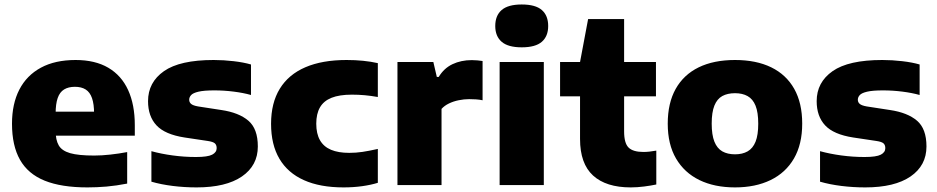

<svg xmlns="http://www.w3.org/2000/svg" viewBox="-20 -825 4176 856"><path d="M370 10.5Q253.5 10.5 179.2 -19.5Q105 -49.5 69.2 -112.5Q33.5 -175.5 33.5 -273.5Q33.5 -362 66.2 -425.5Q99 -489 162.2 -523.2Q225.5 -557.5 317 -557.5Q404 -557.5 462.8 -523Q521.5 -488.5 551.2 -423.5Q581 -358.5 581 -267V-220H132.5V-327H429.5L399.5 -317.5Q399.5 -361 390.2 -387.5Q381 -414 362 -426Q343 -438 314 -438Q285 -438 265.8 -426.2Q246.5 -414.5 237.2 -388Q228 -361.5 228 -318.5V-241.5Q228 -201 241.8 -177Q255.5 -153 292.5 -142.2Q329.5 -131.5 400 -131.5Q433.5 -131.5 472 -135.8Q510.5 -140 547 -147V-6.5Q498.5 3 455 6.8Q411.5 10.5 370 10.5Z M856.5 10.5Q802.5 10.5 750.2 4Q698 -2.5 655 -15V-151Q698.5 -139 750 -132Q801.5 -125 853.5 -125Q906 -125 926 -135.5Q946 -146 946 -164.5Q946 -178.5 938 -185.8Q930 -193 906.5 -196.5L803 -212Q715.5 -225.5 677.8 -266Q640 -306.5 640 -374Q640 -458 711 -507.8Q782 -557.5 932.5 -557.5Q977 -557.5 1021.8 -552.2Q1066.5 -547 1099 -537.5V-401.5Q1065.5 -411 1022.2 -416.5Q979 -422 936 -422Q889 -422 864.8 -416.2Q840.5 -410.5 832 -401Q823.5 -391.5 823.5 -380.5Q823.5 -369 832 -361.8Q840.5 -354.5 863 -350.5L967 -334.5Q1045 -323 1087.2 -287Q1129.5 -251 1129.5 -172Q1129.5 -87 1058.5 -38.2Q987.5 10.5 856.5 10.5Z M1511.5 10.5Q1407 10.5 1335 -21.8Q1263 -54 1225.8 -117Q1188.5 -180 1188.5 -273Q1188.5 -366 1227.5 -429.5Q1266.5 -493 1341.5 -525.2Q1416.5 -557.5 1525 -557.5Q1564 -557.5 1598.8 -554Q1633.5 -550.5 1664.5 -543.5V-392.5Q1633.5 -398 1606 -400.5Q1578.5 -403 1549 -403Q1493 -403 1458 -389Q1423 -375 1406.5 -346.2Q1390 -317.5 1390 -273.5Q1390 -229 1406.5 -200Q1423 -171 1455.8 -157.2Q1488.5 -143.5 1537 -143.5Q1567 -143.5 1595.8 -147.8Q1624.5 -152 1664.5 -161V-10Q1634 -0.5 1594.8 5Q1555.5 10.5 1511.5 10.5Z M1752 0V-548.5H1912L1927.5 -482H1936Q1959 -520.5 1997.2 -538.8Q2035.5 -557 2083.5 -557Q2096.5 -557 2109 -555.8Q2121.5 -554.5 2131.5 -553V-378Q2117.5 -381 2101.5 -382Q2085.5 -383 2071.5 -383Q2049 -383 2025.5 -378.2Q2002 -373.5 1981.8 -363.8Q1961.5 -354 1948.5 -339.5V0Z M2207.5 0V-548.5H2404.5V0ZM2306 -614Q2245 -614 2216.5 -638.8Q2188 -663.5 2188 -709Q2188 -755.5 2216.5 -780.2Q2245 -805 2306 -805Q2367.5 -805 2395.8 -780.2Q2424 -755.5 2424 -709Q2424 -663.5 2395.8 -638.8Q2367.5 -614 2306 -614Z M2792 10.5Q2682 10.5 2624 -42.5Q2566 -95.5 2566 -205.5V-548.5L2602 -740H2762.5V-239.5Q2762.5 -186.5 2782.5 -167Q2802.5 -147.5 2848.5 -147.5Q2861.5 -147.5 2875.2 -149Q2889 -150.5 2906 -153.5V-2.5Q2882.5 2.5 2851.8 6.5Q2821 10.5 2792 10.5ZM2477 -395.5V-548.5H2904.5V-395.5Z M3257 10.5Q3165.5 10.5 3098.2 -22.2Q3031 -55 2994 -118.2Q2957 -181.5 2957 -273.5Q2957 -365.5 2992.5 -428.8Q3028 -492 3095 -524.8Q3162 -557.5 3257 -557.5Q3351.5 -557.5 3418.5 -524.8Q3485.5 -492 3521 -428.8Q3556.5 -365.5 3556.5 -274Q3556.5 -182 3519.8 -118.5Q3483 -55 3415.5 -22.2Q3348 10.5 3257 10.5ZM3257 -137Q3290 -137 3313.2 -150.2Q3336.5 -163.5 3348.5 -193.2Q3360.5 -223 3360.5 -273.5Q3360.5 -324 3348.5 -353.8Q3336.5 -383.5 3313.2 -396.5Q3290 -409.5 3257 -409.5Q3223.5 -409.5 3200.2 -396.8Q3177 -384 3165 -354.2Q3153 -324.5 3153 -274Q3153 -223.5 3165 -193.5Q3177 -163.5 3200.2 -150.2Q3223.5 -137 3257 -137Z M3837.5 10.5Q3783.5 10.5 3731.2 4Q3679 -2.5 3636 -15V-151Q3679.5 -139 3731 -132Q3782.5 -125 3834.5 -125Q3887 -125 3907 -135.5Q3927 -146 3927 -164.5Q3927 -178.5 3919 -185.8Q3911 -193 3887.5 -196.5L3784 -212Q3696.5 -225.5 3658.8 -266Q3621 -306.5 3621 -374Q3621 -458 3692 -507.8Q3763 -557.5 3913.5 -557.5Q3958 -557.5 4002.8 -552.2Q4047.5 -547 4080 -537.5V-401.5Q4046.5 -411 4003.2 -416.5Q3960 -422 3917 -422Q3870 -422 3845.8 -416.2Q3821.5 -410.5 3813 -401Q3804.5 -391.5 3804.5 -380.5Q3804.5 -369 3813 -361.8Q3821.5 -354.5 3844 -350.5L3948 -334.5Q4026 -323 4068.2 -287Q4110.5 -251 4110.5 -172Q4110.5 -87 4039.5 -38.2Q3968.5 10.5 3837.5 10.5Z"/></svg>

Font: Encode Sans SemiExpanded ExtraBold
Style: Regular
Weight: 800
Width: 6
Designer: Multiple Designers
Foundry: Impallari Type
Version: Version 3.002